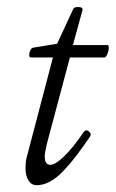

<svg xmlns="http://www.w3.org/2000/svg" viewBox="-20 -525 336 558"><path d="M86.9 13.2Q70.8 13.2 62.5 -1Q54.2 -15.1 54.2 -34.2Q54.2 -56.6 58.1 -69.8L133.8 -357.9H70.8Q65.4 -357.9 64.9 -364.3Q64.5 -370.6 67.6 -377.7Q70.8 -384.8 75.2 -386.2L146 -397.9L192.9 -499Q195.8 -504.9 208 -504.6Q220.2 -504.4 220.2 -497.1L191.9 -394H293Q296.4 -392.6 296.1 -384.5Q295.9 -376.5 291.7 -367.2Q287.6 -357.9 283.2 -357.9H183.1L116.2 -106.9Q109.9 -78.1 109.9 -71.8Q109.9 -45.9 126 -45.9Q140.6 -45.9 166.3 -70.6Q191.9 -95.2 223.1 -141.1Q229.5 -149.9 238 -143.3Q246.6 -136.7 242.2 -128.9Q219.2 -95.2 202.1 -72.8Q185.1 -50.3 165 -29.1Q145 -7.8 125.5 2.7Q106 13.2 86.9 13.2Z"/></svg>

Font: Junicode SmCond Light
Style: Italic
Weight: 300
Width: 4
Italic angle: -11°
Designer: Peter S. Baker
Version: Version 2.206